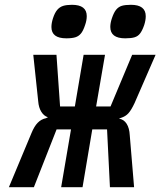

<svg xmlns="http://www.w3.org/2000/svg" viewBox="-20 -779 668 799"><path d="M171 -287 179.5 -291Q162.5 -296.5 151.8 -314Q141 -331.5 139 -357.5L118.5 -551H215L230 -336H291.5L328 -551H417L380 -336H440L530 -551H627.5L540 -350Q526.5 -321 514.5 -307.8Q502.5 -294.5 483.5 -288.5L475 -285.5Q495.5 -282 507 -264Q518.5 -246 520 -216L538 0H437.5L425.5 -240.5H364L323.5 0H234.5L275.5 -240.5H215.5L121 0H17L110.5 -224Q122.5 -253.5 137 -268.2Q151.5 -283 171 -287ZM194 -666.5Q194 -683 200.5 -703Q208 -726 218.2 -738Q228.5 -750 242.8 -754.5Q257 -759 279.5 -759Q341 -759 341 -712Q341 -694 334 -674.5Q326.5 -651.5 317.2 -640Q308 -628.5 294 -624Q280 -619.5 256 -619.5Q194 -619.5 194 -666.5ZM439 -667Q439 -683 445.5 -702.5Q453.5 -726.5 463.2 -738.5Q473 -750.5 487 -754.8Q501 -759 525 -759Q586.5 -759 586.5 -711.5Q586.5 -694.5 580 -674.5Q572 -651.5 563 -639.8Q554 -628 540 -623.8Q526 -619.5 501 -619.5Q439 -619.5 439 -667Z"/></svg>

Font: JuliaMono SemiBold
Style: Italic
Weight: 600
Italic angle: -9°
Monospace: yes
Designer: cormullion
Foundry: corm
Version: Version 0.056; ttfautohint (v1.8.4)